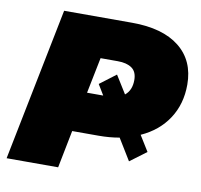

<svg xmlns="http://www.w3.org/2000/svg" viewBox="-78 -783 908 866"><g transform="rotate(10 376.0 -350.0)"><path d="M628 -138 553 -82 493 -180Q448 -172 398 -172H277L243 0H7L147 -700H458Q599 -700 675.5 -639Q752 -578 752 -468Q752 -379 708 -312Q664 -245 584 -209ZM313 -354H387L358 -402L432 -458L483 -376Q513 -400 513 -447Q513 -485 489.5 -501.5Q466 -518 425 -518H346Z"/></g></svg>

Font: Montserrat Black
Style: Italic
Weight: 900
Italic angle: -11.3°
Designer: Julieta Ulanovsky
Foundry: Julieta Ulanovsky
Version: Version 9.000; ttfautohint (v1.8.4.7-5d5b)